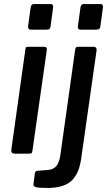

<svg xmlns="http://www.w3.org/2000/svg" viewBox="-20 -762 534 952"><path d="M141 -16Q140 -5 136.5 -2.5Q133 0 121 0H53Q43 0 39 -5Q35 -10 36 -19L106 -518Q107 -526 109.5 -528Q112 -530 119 -530H201Q208 -530 210.5 -525Q213 -520 212 -513ZM231 -633Q230 -623 225.5 -619Q221 -615 210 -615H132Q123 -615 120.5 -621.5Q118 -628 120 -637L132 -725Q135 -742 148 -742H233Q239 -742 242 -736Q245 -730 243 -723ZM383 21Q373 98 335 134Q297 170 214 170Q169 170 156.5 165.5Q144 161 146 151L153 97Q154 92 156.5 89Q159 86 165 85L214 81Q241 80 257 64Q273 48 279 9L353 -518Q355 -525 357.5 -527.5Q360 -530 367 -530H446Q453 -530 456.5 -524.5Q460 -519 459 -513L383 21ZM478 -633Q477 -623 472.5 -619Q468 -615 457 -615H379Q370 -615 367.5 -621.5Q365 -628 367 -637L379 -725Q382 -742 395 -742H480Q486 -742 489 -736Q492 -730 490 -723Z"/></svg>

Font: Libre Franklin Thin Medium
Style: Italic
Weight: 500
Italic angle: -8°
Version: Version 3.000